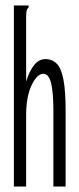

<svg xmlns="http://www.w3.org/2000/svg" viewBox="-20 -685 290 705"><path d="M31 -665H85V-658Q79 -652 77.5 -645Q76 -638 76 -621V-386Q102 -468 146 -468Q172 -468 188.5 -451Q205 -434 213 -392.5Q221 -351 221 -277V0H176V-275Q176 -347 167.5 -380.5Q159 -414 139 -414Q116 -414 96 -372Q76 -330 76 -263V0H31Z"/></svg>

Font: Inconsolata UltraCondensed
Style: Regular
Weight: 400
Width: 1
Monospace: yes
Designer: Raph Levien, Cyreal, Brenton Simpson
Foundry: Raph Levien, Cyreal, Google
Version: Version 3.000; ttfautohint (v1.8.2.53-6de2)